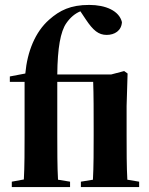

<svg xmlns="http://www.w3.org/2000/svg" viewBox="-20 -761 608 781"><path d="M28 0H265V-22L216 -30C213 -82 213 -154 213 -209V-428H359C361 -381 361 -298 361 -240V-209C361 -154 361 -82 358 -30L309 -22V0H546V-22L498 -30C495 -82 495 -154 495 -209V-330L499 -462L485 -472L432 -458H213C214 -565 226 -633 250 -667C266 -690 285 -706 307 -715L329 -682C359 -637 381 -619 414 -619C446 -619 474 -636 476 -671C465 -717 410 -741 343 -741C267 -741 223 -719 180 -681C123 -631 91 -551 83 -462L20 -450V-428H80V-209C80 -154 80 -83 77 -31L28 -22Z"/></svg>

Font: Source Serif 4 Display
Style: Bold
Weight: 700
Designer: Frank Grießhammer
Foundry: Adobe Systems Incorporated
Version: Version 4.004;hotconv 1.0.117;makeotfexe 2.5.65602